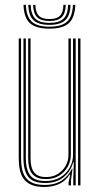

<svg xmlns="http://www.w3.org/2000/svg" viewBox="-20 -757 409 784"><path d="M160.8 6.5Q135.5 6.5 117.5 0.9Q99.5 -4.8 87.6 -14.9Q75.8 -25 69 -39.4Q62.2 -53.8 59.4 -71.4Q56.5 -89 56.5 -109.5V-600H66V-110Q66 -86 70.2 -66.2Q74.5 -46.5 85.1 -32Q95.8 -17.5 114.5 -9.6Q133.2 -1.8 162.5 -1.8Q204.5 -1.8 232.4 -20.2Q260.2 -38.8 273.8 -68.2H276.2L269.8 -19.8V0H260V-12L266.8 -44H264.2Q247 -17 220.2 -5.2Q193.5 6.5 160.8 6.5ZM298.8 0V-600H308.5V0ZM168 -25.8Q145.8 -25.8 131.5 -32.2Q117.2 -38.8 109.2 -50.2Q101.2 -61.8 98.1 -77.4Q95 -93 95 -111V-600H104.8V-111Q104.8 -88 110.2 -70.6Q115.8 -53.2 129.5 -43.6Q143.2 -34 168.5 -34Q195.2 -34 215.8 -46.5Q236.2 -59 247.9 -79.5Q259.5 -100 259.5 -123.2V-600H269.2V-123.5Q269.2 -99.8 257.2 -77.4Q245.2 -55 222.6 -40.4Q200 -25.8 168 -25.8ZM164.5 -9.8Q114 -9.8 94.9 -35.6Q75.8 -61.5 75.8 -110.2V-600H85.5V-110.5Q85.5 -67.5 102.1 -42.6Q118.8 -17.8 166.2 -17.8Q201.8 -17.8 226.8 -33.2Q251.8 -48.8 265 -73.1Q278.2 -97.5 278.2 -123.5V-600H289V0H279.2V-32L281.5 -94.8H279Q268.8 -56.8 239.2 -33.1Q209.8 -9.5 164.5 -9.8ZM181.8 -640Q126.8 -640 102.1 -662.6Q77.5 -685.2 76 -737.2H85.8Q87.2 -689.5 109.6 -668.8Q132 -648 181.8 -648Q231.8 -648 254 -668.8Q276.2 -689.5 277.8 -737.2H287.5Q285.8 -685.2 261.2 -662.6Q236.8 -640 181.8 -640ZM181.8 -655.5Q137 -655.5 116.9 -674.5Q96.8 -693.5 95.5 -737.2H105.2Q106.5 -698 124.2 -680.8Q142 -663.5 181.8 -663.5Q221.5 -663.5 239.2 -680.8Q257 -698 258.2 -737.2H268Q266.8 -693.5 246.6 -674.5Q226.5 -655.5 181.8 -655.5ZM181.8 -671.2Q147.2 -671.2 131.8 -686.6Q116.2 -702 115 -737.2H124.5Q125.2 -706 138.6 -692.6Q152 -679.2 181.8 -679.2Q211.5 -679.2 224.9 -692.6Q238.2 -706 239 -737.2H248.5Q247.5 -702 231.9 -686.6Q216.2 -671.2 181.8 -671.2Z"/></svg>

Font: Big Shoulders Inline Text ExtraLight
Style: Regular
Weight: 250
Version: Version 2.002